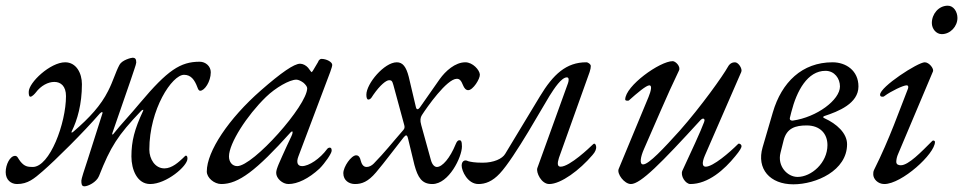

<svg xmlns="http://www.w3.org/2000/svg" viewBox="-41 -633 3386 675"><path d="M256 22C268 22 298 8 307 -14C348 -118 373 -157 455 -243C458 -246 460 -247 462 -247C463 -247 463 -246 462 -243C432 -179 421 -137 421 -83C421 -37 441 14 487 14C544 14 618 -49 618 -75C618 -81 617 -86 612 -86C611 -86 607 -82 602 -77C588 -64 564 -41 537 -41C504 -41 484 -74 484 -107C484 -249 564 -370 606 -370C630 -370 643 -353 653 -326C655 -321 657 -314 663 -314C678 -314 700 -346 700 -379C700 -400 682 -416 661 -416C593 -416 548 -386 452 -272C420 -233 380 -191 360 -165C358 -162 356 -160 355 -160C353 -160 353 -162 354 -165L418 -350C426 -375 438 -407 438 -413C438 -425 435 -430 425 -430C420 -430 388 -422 379 -405C365 -379 357 -348 339 -313C314 -263 274 -219 218 -171C215 -168 213 -167 211 -167C210 -167 210 -168 211 -171C231 -211 247 -267 247 -337C247 -376 227 -414 188 -414C136 -414 60 -343 60 -310C60 -300 61 -293 66 -293C72 -293 82 -304 85 -308C103 -332 128 -345 150 -345C173 -345 191 -330 191 -295C191 -200 134 -46 74 -46C56 -46 45 -48 31 -65C22 -76 21 -85 12 -85C-6 -85 -21 -54 -21 -28C-21 0 -2 14 19 14C57 14 79 -5 109 -31C154 -70 252 -167 310 -234C313 -237 316 -239 318 -239C319 -239 320 -237 319 -234L268 -74C255 -35 245 -4 245 2C245 14 246 22 256 22Z M737 14C797 14 859 -32 981 -168C983 -170 985 -171 986 -171C989 -171 988 -163 983 -153C965 -116 933 -44 934 -44C934 -44 935 -45 936 -48C932 -40 930 -31 930 -25C930 -6 952 14 973 14C1005 14 1044 -5 1082 -40C1102 -60 1125 -94 1125 -103C1125 -111 1123 -114 1118 -114C1115 -114 1111 -112 1109 -109C1084 -75 1045 -49 1021 -49C1005 -49 1000 -62 1008 -83L1120 -380C1125 -394 1127 -401 1127 -405C1127 -415 1107 -426 1089 -426C1085 -426 1081 -423 1077 -416C1078 -417 1079 -418 1079 -418C1079 -418 1074 -410 1060 -386C1058 -382 1056 -380 1054 -380C1053 -380 1060 -371 1042 -395C1035 -403 1024 -409 1014 -409C993 -409 948 -378 876 -315C763 -216 686 -101 686 -30C686 -8 712 14 737 14ZM793 -49C776 -49 764 -63 764 -83C764 -129 827 -227 894 -292C928 -325 977 -353 1001 -353C1008 -353 1018 -348 1026 -342C1033 -336 1039 -328 1039 -323C1039 -262 849 -49 793 -49Z M1207 14C1231 14 1253 6 1281 -27C1314 -66 1346 -110 1378 -150C1382 -154 1384 -157 1387 -157C1390 -157 1392 -153 1394 -144L1416 -53C1428 -9 1442 14 1479 14C1537 14 1583 -81 1583 -118C1583 -138 1579 -140 1574 -140C1569 -140 1565 -136 1561 -126C1541 -77 1514 -46 1495 -46C1488 -46 1479 -52 1474 -70L1440 -193C1435 -210 1437 -220 1442 -228C1460 -256 1530 -356 1565 -356C1574 -356 1580 -351 1587 -333C1591 -323 1597 -316 1605 -316C1622 -316 1647 -356 1646 -371C1645 -387 1621 -414 1595 -414C1559 -414 1525 -383 1505 -355L1435 -255C1432 -251 1429 -249 1427 -249C1424 -249 1422 -252 1421 -257L1396 -363C1387 -398 1375 -414 1354 -414C1310 -414 1247 -339 1247 -300C1247 -290 1249 -283 1254 -283C1263 -283 1268 -295 1271 -299C1296 -335 1317 -351 1327 -351C1335 -351 1338 -349 1342 -334L1380 -194C1382 -188 1382 -181 1377 -176C1335 -128 1313 -99 1273 -58C1266 -51 1257 -46 1248 -46C1235 -46 1230 -58 1227 -69C1225 -78 1221 -87 1211 -87C1194 -87 1166 -47 1166 -24C1166 2 1187 14 1207 14Z M1641 14C1665 14 1690 5 1716 -23C1768 -78 1873 -268 1891 -296C1908 -323 1933 -361 1952 -361C1960 -361 1959 -350 1956 -341L1848 -42C1843 -27 1862 14 1890 14C1931 14 1997 -35 2042 -88C2053 -100 2055 -110 2055 -115C2055 -122 2052 -128 2048 -128C2047 -128 2045 -127 2041 -123C2034 -116 1962 -47 1930 -47C1918 -47 1918 -59 1924 -78L2032 -380C2035 -389 2036 -396 2036 -401C2036 -407 2027 -414 2020 -414C1950 -414 1904 -372 1857 -294L1735 -92C1725 -75 1695 -61 1656 -61C1627 -61 1614 -64 1606 -66C1601 -68 1599 -69 1596 -69C1585 -69 1582 -58 1582 -51C1582 -32 1603 14 1641 14Z M2177 14C2211 14 2283 -59 2422 -211C2425 -214 2428 -216 2431 -216C2435 -216 2438 -212 2434 -203C2424 -175 2386 -93 2358 -33C2350 -15 2369 14 2386 14C2449 14 2506 -37 2544 -84C2560 -103 2566 -114 2566 -119C2566 -124 2561 -128 2557 -128C2556 -128 2555 -128 2554 -127C2524 -97 2466 -47 2440 -47C2428 -47 2426 -60 2437 -86L2565 -380C2570 -391 2555 -414 2543 -414C2535 -414 2525 -411 2518 -398C2501 -367 2424 -259 2349 -174C2293 -112 2240 -55 2220 -55C2206 -55 2211 -82 2223 -109C2263 -199 2302 -294 2346 -385C2353 -399 2334 -418 2324 -418C2279 -418 2157 -331 2157 -283C2157 -280 2161 -279 2165 -279C2167 -279 2169 -279 2170 -280C2199 -306 2231 -333 2242 -333C2252 -333 2248 -314 2239 -292L2134 -39C2127 -22 2154 14 2177 14Z M2748 15C2828 15 2937 -33 2937 -126C2937 -165 2900 -198 2858 -217C2851 -220 2852 -223 2857 -225C2906 -241 2977 -269 2977 -329C2977 -385 2933 -414 2886 -414C2779 -414 2707 -344 2676 -238L2640 -115C2618 -39 2666 15 2748 15ZM2746 -209C2745 -209 2745 -209 2744 -209C2738 -209 2734 -213 2736 -219L2741 -239C2760 -314 2798 -384 2861 -384C2893 -384 2912 -357 2912 -329C2912 -282 2831 -221 2746 -209ZM2763 -11C2727 -11 2691 -49 2703 -96L2714 -140C2725 -183 2756 -192 2795 -192C2842 -192 2868 -163 2868 -123C2868 -60 2811 -11 2763 -11Z M3270 -513C3300 -513 3325 -540 3325 -570C3325 -591 3312 -613 3291 -613C3259 -613 3235 -584 3235 -552C3235 -532 3250 -513 3270 -513ZM3068 14C3129 14 3246 -92 3246 -134C3246 -137 3243 -139 3240 -139C3238 -139 3237 -138 3236 -137C3198 -99 3153 -52 3126 -52C3119 -52 3110 -54 3110 -64C3110 -72 3112 -82 3117 -93L3239 -382C3243 -391 3226 -414 3210 -414C3186 -414 3053 -328 3053 -300C3053 -295 3056 -293 3061 -293C3063 -293 3066 -293 3068 -295C3092 -313 3135 -333 3146 -333C3153 -333 3153 -327 3151 -321C3122 -248 3087 -146 3032 -36C3029 -30 3029 -25 3029 -20C3029 -4 3045 14 3068 14Z"/></svg>

Font: EB Garamond
Style: Italic
Weight: 400
Italic angle: -17.2°
Designer: Georg Duffner and Octavio Pardo
Foundry: Georg Duffner
Version: Version 1.000;PS 001.000;hotconv 1.0.88;makeotf.lib2.5.64775